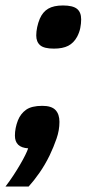

<svg xmlns="http://www.w3.org/2000/svg" viewBox="-35 -532 334 695"><path d="M258.8 -461.9Q258.8 -446.8 255.6 -430.7Q252.4 -414.6 244.1 -398.9Q231.9 -376.5 211.9 -366.2Q191.9 -356 160.2 -356Q124.5 -356 110.4 -368.2Q96.2 -380.4 96.2 -403.8Q96.2 -418 99.6 -433.8Q103 -449.7 108.9 -463.9Q119.6 -488.8 139.4 -500.5Q159.2 -512.2 192.9 -512.2Q228.5 -512.2 243.7 -500Q258.8 -487.8 258.8 -461.9ZM-15.1 143.1Q0 123.5 13.4 103Q26.9 82.5 37.8 63.7Q48.8 44.9 56.4 29.5Q64 14.2 66.9 4.9Q19 2 19 -41Q19 -67.9 29.8 -96.2Q39.6 -120.6 59.6 -134.8Q79.6 -148.9 118.2 -148.9Q151.4 -148.9 165.8 -133.8Q180.2 -118.7 180.2 -90.8Q180.2 -60.5 169.7 -30.3Q159.2 0 145 29.8Q128.4 64 108.2 93Q87.9 122.1 68.8 143.1Z"/></svg>

Font: Lorenzo Sans
Style: Bold Italic
Weight: 700
Italic angle: -12°
Foundry: Intel Corporation
Version: Version 1.00; ttfautohint (v1.5)